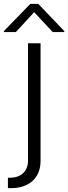

<svg xmlns="http://www.w3.org/2000/svg" viewBox="-58 -770 353 994"><path d="M87 -546V62C87 118 48 150 -4 150H-17V204H0C87 204 152 156 152 63V-546ZM-38 -604H24L119 -707L215 -604H275V-609L140 -750H99L-38 -609Z"/></svg>

Font: Wafeq Light
Style: Regular
Weight: 300
Designer: Rasmus Andersson & Azza Alameddine
Foundry: Google & TypeTogether
Version: Version 3.000;January 28, 2025;FontCreator 15.0.0.3014 64-bi